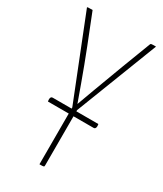

<svg xmlns="http://www.w3.org/2000/svg" viewBox="-178 -770 714 839"><g transform="rotate(30 178.5 -350.0)"><path d="M192 -281V-287L352 -700C327 -700 326 -700 324 -695L269 -551C233 -457 180 -311 180 -311C180 -311 128 -458 91 -551L32 -700C10 -700 5 -700 5 -697C5 -697 6 -696 6 -695L168 -287V-281H73C66 -281 63 -277 62 -269C62 -265 62 -261 63 -256H168V0C192 0 192 0 192 -10V-256H293C300 -256 303 -260 304 -268C304 -272 304 -276 303 -281Z"/></g></svg>

Font: Yanone Kaffeesatz Extra Light
Style: Regular
Weight: 200
Designer: Yanone (Cyrillic: Daniel Pouzeot & Huerta Tipografica)
Foundry: Yanone
Version: Version 1.100;PS 001.100;hotconv 1.0.70;makeotf.lib2.5.58329